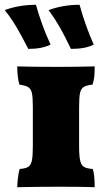

<svg xmlns="http://www.w3.org/2000/svg" viewBox="-22 -779 465 801"><path d="M60 -74Q85 -76 96 -83Q107 -90 111 -109Q115 -128 115 -170V-333Q115 -374 111 -391Q107 -408 96.5 -415Q86 -422 59 -426Q50 -456 50 -502Q106 -500 216 -500Q301 -500 373 -502Q373 -478 371.5 -461Q370 -444 364 -426Q338 -423 327 -416Q316 -409 312 -391.5Q308 -374 308 -333V-170Q308 -128 312.5 -109Q317 -90 328 -83Q339 -76 365 -74Q373 -51 373 2Q323 0 227 0Q136 0 50 2Q50 -15 53 -38Q56 -61 60 -74ZM-2 -737Q58 -759 128 -759Q138 -722 154.5 -676.5Q171 -631 189 -593Q154 -575 96 -575Q69 -628 48.5 -663Q28 -698 -2 -737ZM181 -737Q241 -759 310 -759Q333 -674 369 -593Q335 -575 274 -575Q248 -629 228.5 -663.5Q209 -698 181 -737Z"/></svg>

Font: Vollkorn SC Black
Style: Regular
Weight: 900
Designer: Friedrich Althausen
Foundry: Friedrich Althausen
Version: Version 4.015